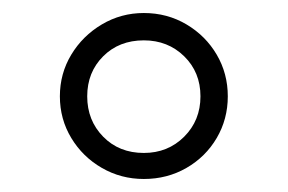

<svg xmlns="http://www.w3.org/2000/svg" viewBox="-20 -845 442 295"><path d="M72 -697Q72 -732 89.5 -761Q107 -790 136.5 -807.5Q166 -825 201 -825Q237 -825 266.5 -807.5Q296 -790 313 -761Q330 -732 330 -697Q330 -662 313 -633Q296 -604 266.5 -587Q237 -570 201 -570Q166 -570 136.5 -587Q107 -604 89.5 -633Q72 -662 72 -697ZM114 -697Q114 -660 138.5 -635Q163 -610 201 -610Q238 -610 263 -635Q288 -660 288 -697Q288 -734 263 -758.5Q238 -783 201 -783Q163 -783 138.5 -758.5Q114 -734 114 -697Z"/></svg>

Font: Glory Thin Light
Style: Regular
Weight: 300
Version: Version 1.011